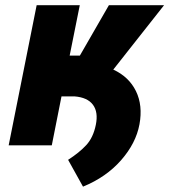

<svg xmlns="http://www.w3.org/2000/svg" viewBox="-20 -548 639 724"><path d="M407.2 -285.6Q466.3 -258.3 492.7 -204.3Q519 -150.4 505.9 -79.1Q492.7 -7.8 436.5 56.2Q380.4 120.1 293 155.8L236.8 54.7Q279.3 27.3 305.4 -1Q331.5 -29.3 341.3 -77.1Q351.1 -125 330.6 -152.8Q310.1 -180.7 260.7 -184.6H211.9L175.3 0H12.7L118.2 -528.3H280.8L242.7 -338.4H281.2L390.6 -528.3H598.6Z"/></svg>

Font: Roboto-BlackItalic
Style: Italic
Weight: 900
Italic angle: -12°
Designer: Google
Version: Version 1.100141; 2013